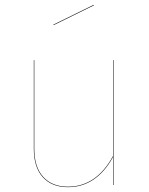

<svg xmlns="http://www.w3.org/2000/svg" viewBox="-20 -766 615 795"><path d="M450 0H448V-116Q379 9 261 9Q195 9 157.5 -32Q120 -73 120 -150V-517H122V-150Q122 -74 159 -33.5Q196 7 261 7Q379 7 448 -120V-517H450ZM369 -744 202 -662 201 -664 368 -746Z"/></svg>

Font: FiraGO Two
Style: Regular
Weight: 100
Designer: bBox Type
Foundry: bBox Type GmbH
Version: Version 1.001